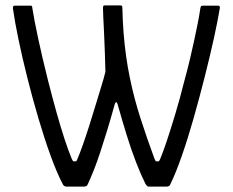

<svg xmlns="http://www.w3.org/2000/svg" viewBox="-20 -694 865 714"><path d="M228 0Q217 0 213 -10Q191 -52 168 -115.5Q145 -179 123 -253.5Q101 -328 82 -403.5Q63 -479 49 -546Q35 -613 28 -663Q28 -667 29 -670Q30 -673 35 -673Q37 -673 45 -673Q53 -673 62.5 -673Q72 -673 80 -673Q88 -673 91 -673Q97 -673 98.5 -671.5Q100 -670 100 -665Q107 -621 121.5 -553Q136 -485 158 -397Q174 -334 189.5 -278.5Q205 -223 219.5 -178.5Q234 -134 247 -103Q249 -99 250.5 -96.5Q252 -94 254 -94Q256 -94 257.5 -94Q259 -94 261 -94Q263 -94 265 -96.5Q267 -99 268 -103Q277 -124 288.5 -156.5Q300 -189 312 -227Q324 -265 335.5 -303Q347 -341 357 -373.5Q367 -406 372 -427Q371 -459 370 -497Q369 -535 367 -570.5Q365 -606 364 -631.5Q363 -657 363 -664Q363 -668 364 -671Q365 -674 370 -674Q373 -674 381 -674Q389 -674 398.5 -674Q408 -674 416 -674Q424 -674 427 -674Q432 -674 433.5 -672Q435 -670 435 -665Q436 -619 439.5 -573Q443 -527 449 -485Q455 -443 462 -409Q478 -330 502.5 -254Q527 -178 554 -105Q557 -99 558 -96.5Q559 -94 562 -94Q564 -94 565.5 -94Q567 -94 569 -94Q572 -94 575 -101Q586 -127 600.5 -170.5Q615 -214 632 -270.5Q649 -327 665 -391Q677 -435 686 -472.5Q695 -510 702 -543Q709 -576 715 -605.5Q721 -635 725 -663Q726 -669 728 -671Q730 -673 734 -673Q737 -673 745 -673Q753 -673 762 -673Q771 -673 779.5 -673Q788 -673 791 -673Q800 -673 797 -661Q790 -618 775.5 -552Q761 -486 741.5 -409Q722 -332 700.5 -256Q679 -180 656.5 -115.5Q634 -51 614 -10Q613 -6 609.5 -3Q606 0 600 0Q592 0 579.5 0Q567 0 554.5 0Q542 0 533 0Q529 0 525.5 -4Q522 -8 521 -10Q504 -44 486 -90.5Q468 -137 451 -192Q434 -247 418 -304Q416 -312 413 -314Q410 -316 406 -304Q392 -253 378.5 -209Q365 -165 353 -128.5Q341 -92 329.5 -63Q318 -34 307 -10Q305 -4 300.5 -2Q296 0 292 0Q284 0 271.5 0Q259 0 247.5 0Q236 0 228 0Z"/></svg>

Font: Glory
Style: Regular
Weight: 400
Designer: Robert Leuschke
Foundry: Robert Leuschke
Version: Version 1.011